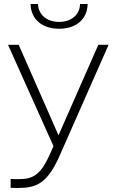

<svg xmlns="http://www.w3.org/2000/svg" viewBox="-20 -745 573 955"><path d="M33 145V189C46 190 58 190 70 190C161 190 216 167 276 31L520 -522H469L271 -72L73 -522H20L246 -18L230 18C182 128 142 146 72 146C60 146 47 146 33 145ZM274 -602C356 -602 414 -647 416 -725H378C377 -670 333 -636 274 -636C215 -636 171 -670 169 -725H132C134 -647 192 -602 274 -602Z"/></svg>

Font: Chess Sans Light
Style: Regular
Weight: 300
Designer: Wolf Bōese
Foundry: Wolf Bōese
Version: Version 7.223;Glyphs 3.3 (3306)